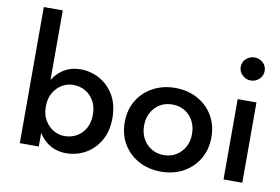

<svg xmlns="http://www.w3.org/2000/svg" viewBox="-78 -889 1485 1017"><g transform="rotate(10 664.0 -380.5)"><path d="M182 -756H80V-24H182ZM540 -239Q540 -311 511 -361Q482 -411 434 -438Q386 -465 330 -465Q276 -465 235 -437.5Q194 -410 170 -360Q146 -310 146 -239Q146 -170 170 -119.5Q194 -69 235 -41.5Q276 -14 330 -14Q386 -14 434 -41Q482 -68 511 -118.5Q540 -169 540 -239ZM435 -239Q435 -196 417 -165Q399 -134 370 -118Q341 -102 305 -102Q275 -102 247 -118Q219 -134 200.5 -164.5Q182 -195 182 -239Q182 -284 200.5 -314.5Q219 -345 247 -361Q275 -377 305 -377Q341 -377 370 -361Q399 -345 417 -314Q435 -283 435 -239Z M608 -230Q608 -164 638.5 -113Q669 -62 722 -33.5Q775 -5 841 -5Q908 -5 960.5 -33.5Q1013 -62 1043.5 -113Q1074 -164 1074 -230Q1074 -297 1043.5 -347.5Q1013 -398 960.5 -426.5Q908 -455 841 -455Q775 -455 722 -426.5Q669 -398 638.5 -347.5Q608 -297 608 -230ZM712 -230Q712 -270 729 -301Q746 -332 775 -349Q804 -366 841 -366Q878 -366 907 -349Q936 -332 953 -301Q970 -270 970 -230Q970 -190 953 -159.5Q936 -129 907 -111.5Q878 -94 841 -94Q804 -94 775 -111.5Q746 -129 729 -159.5Q712 -190 712 -230Z M1162 -625Q1162 -600 1181.5 -581.5Q1201 -563 1226 -563Q1253 -563 1272 -581.5Q1291 -600 1291 -625Q1291 -652 1272 -669.5Q1253 -687 1226 -687Q1201 -687 1181.5 -669.5Q1162 -652 1162 -625ZM1176 -454V-22H1277V-454Z"/></g></svg>

Font: SpinnyJost
Style: Regular
Weight: 500
Version: Version 3.710